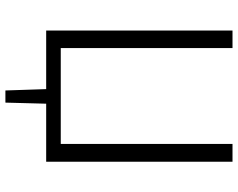

<svg xmlns="http://www.w3.org/2000/svg" viewBox="-105 -625 881 711"><g transform="rotate(90 335.5 -269.5)"><path d="M579 -690V0H364L360 151H315L310 0H93V-690H158V-54H513V-690Z"/></g></svg>

Font: Exo 2.0 Light
Style: Regular
Weight: 300
Designer: Natanael Gama
Version: Version 1.001;PS 001.001;hotconv 1.0.70;makeotf.lib2.5.58329